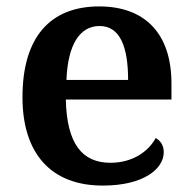

<svg xmlns="http://www.w3.org/2000/svg" viewBox="-20 -568 599 598"><path d="M300 10C429 10 490 -43 490 -94C490 -115 480 -130 465 -138C442 -96 393 -61 324 -61C236 -61 188 -120 185 -258H514V-308C514 -466 429 -548 289 -548C136 -548 50 -452 50 -265C50 -91 138 10 300 10ZM379 -319H187C191 -428 228 -487 290 -487C354 -487 379 -422 379 -319Z"/></svg>

Font: Noto Serif Oriya SemiBold
Style: Regular
Weight: 600
Designer: David Williams
Foundry: Google LLC, David Williams
Version: Version 1.051